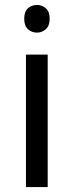

<svg xmlns="http://www.w3.org/2000/svg" viewBox="-20 -808 298 777"><path d="M173 -587V-51H85V-587ZM130 -788Q150 -788 165.5 -774.5Q181 -761 181 -732Q181 -704 165.5 -690Q150 -676 130 -676Q108 -676 93 -690Q78 -704 78 -732Q78 -761 93 -774.5Q108 -788 130 -788Z"/></svg>

Font: Noto Sans Tamil UI
Style: Regular
Weight: 400
Designer: Jelle Bosma - Monotype Design Team
Foundry: Monotype Imaging Inc.
Version: Version 2.004